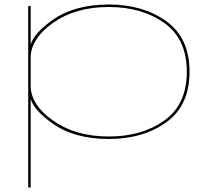

<svg xmlns="http://www.w3.org/2000/svg" viewBox="-20 -611 960 851"><path d="M105 220V-584H116V-413.5Q131 -464 211 -521Q309 -591 462 -591Q614 -591 717 -517Q820 -443 820 -293Q820 -143 717 -69Q614 5 462 5Q309 5 211 -65Q131 -122 116 -172.5V220ZM116 -222Q122.5 -141.5 215.5 -76.5Q315 -6 462 -6Q609 -6 708.5 -77Q808 -148 808 -293Q808 -438 708.5 -509Q609 -580 462 -580Q315 -580 215.5 -510Q122.5 -444.5 116 -364Z"/></svg>

Font: Anybody UltraExpanded Thin
Style: Regular
Weight: 100
Width: 9
Designer: Tyler Finck
Foundry: Etcetera Type Company
Version: Version 1.010; ttfautohint (v1.8.3) -l 8 -r 50 -G 200 -x 14 